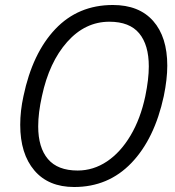

<svg xmlns="http://www.w3.org/2000/svg" viewBox="-20 -734 702 769"><path d="M61 -234Q61 -290 74 -349Q110 -521 201.5 -617.5Q293 -714 432 -714Q537 -714 593.5 -650Q650 -586 650 -471Q650 -417 636 -349Q599 -178 506.5 -81.5Q414 15 277 15Q174 15 117.5 -51.5Q61 -118 61 -234ZM562 -349Q576 -417 576 -468Q576 -554 537.5 -600.5Q499 -647 418 -647Q321 -647 249 -566Q177 -485 148 -349Q133 -282 133 -228Q133 -143 172 -97Q211 -51 291 -51Q354 -51 408.5 -87.5Q463 -124 503 -191.5Q543 -259 562 -349Z"/></svg>

Font: Prompt Light
Style: Italic
Weight: 300
Italic angle: -12°
Designer: Katatrad Team
Foundry: CadsonDemak
Version: Version 1.000